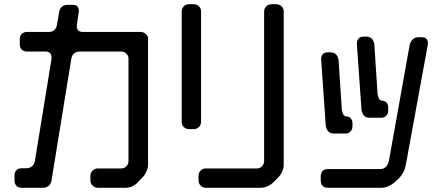

<svg xmlns="http://www.w3.org/2000/svg" viewBox="-20 -789 2105 913"><path d="M225 -509 146 -24Q143 -7 132 2Q121 11 105 11H84Q68 11 58.5 20Q49 29 49 46V69Q49 85 58 94.5Q67 104 84 104H184Q200 104 211 95Q222 86 225 69L319 -509Q322 -527 333 -535.5Q344 -544 360 -544H557Q571 -544 581 -534Q591 -524 591 -510V-23Q591 -8 581 2Q571 12 557 12H445Q431 12 420.5 22Q410 32 410 47V69Q410 83 420.5 93.5Q431 104 445 104H575Q611 104 635 78L659 53Q669 43 676.5 26Q684 9 684 -5V-605Q684 -619 673 -628Q662 -637 649 -637H375Q341 -637 346 -672L354 -729Q355 -732 355 -737Q355 -766 326 -766H302Q286 -766 275 -757.5Q264 -749 261 -731L251 -672Q245 -637 211 -637H109Q93 -637 83.5 -628Q74 -619 74 -602V-579Q74 -563 83 -553.5Q92 -544 109 -544H196Q225 -544 225 -515V-514Q225 -513 225 -511.5Q225 -510 225 -509Z M959 104H1220Q1235 104 1251.5 97Q1268 90 1282 76L1301 57Q1315 43 1322 26.5Q1329 10 1329 -5V-735Q1329 -749 1318.5 -759Q1308 -769 1294 -769H1272Q1257 -769 1246.5 -759Q1236 -749 1236 -735V-24Q1236 -9 1226 1.5Q1216 12 1201 12H959Q944 12 934 22Q924 32 924 47V69Q924 83 934 93.5Q944 104 959 104ZM879 -175H901Q916 -175 926 -185Q936 -195 936 -210V-735Q936 -749 926 -759Q916 -769 901 -769H879Q864 -769 854 -759Q844 -749 844 -735V-210Q844 -195 854 -185Q864 -175 879 -175Z M1699 -266Q1706 -229 1737 -229H1793Q1807 -229 1816.5 -238.5Q1826 -248 1826 -263V-278Q1826 -291 1818.5 -300.5Q1811 -310 1799 -310Q1778 -310 1775 -349L1760 -578Q1754 -615 1722 -615H1709Q1678 -615 1677 -581ZM1928 -575 1829 -22Q1819 15 1787 15H1540Q1505 15 1505 52V67Q1505 104 1540 104H1792Q1824 104 1854 80L1875 61Q1902 34 1909 -1L2014 -575L2015 -584Q2015 -595 2008.5 -603.5Q2002 -612 1986 -612H1970Q1938 -612 1928 -575ZM1529 -191Q1536 -154 1567 -154H1623Q1637 -154 1646.5 -163.5Q1656 -173 1656 -188V-203Q1656 -216 1648.5 -225.5Q1641 -235 1629 -235Q1608 -235 1605 -274L1590 -503Q1584 -540 1552 -540H1539Q1508 -540 1507 -509Z"/></svg>

Font: WDXL Lubrifont TC
Style: Regular
Weight: 400
Designer: [WDXL Lubrifont] Copyright 2020-2022 (c) NightFurySL2001, Skr-ZERO; [ZCOOL QingKe HuangYou] Copyright 2018-2022 (c) The 
Version: Version 2.001;hotconv 1.1.1;makeotfexe 2.6.0